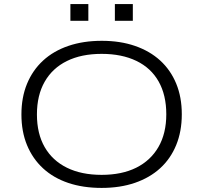

<svg xmlns="http://www.w3.org/2000/svg" viewBox="-20 -913 996 941"><path d="M478 8Q387 8 314.5 -16.5Q242 -41 191 -88Q140 -135 112.5 -201.5Q85 -268 85 -352Q85 -436 112.5 -502.5Q140 -569 191 -616Q242 -663 315 -688Q388 -713 479 -713Q569 -713 641.5 -688Q714 -663 765 -616.5Q816 -570 843.5 -503.5Q871 -437 871 -353Q871 -269 843.5 -202Q816 -135 765 -88.5Q714 -42 641.5 -17Q569 8 478 8ZM478 -56Q577 -56 647.5 -91Q718 -126 756.5 -192.5Q795 -259 795 -353Q795 -447 757.5 -513.5Q720 -580 648.5 -614.5Q577 -649 478 -649Q379 -649 308 -614Q237 -579 199 -512.5Q161 -446 161 -352Q161 -258 199 -192Q237 -126 308 -91Q379 -56 478 -56ZM543 -811V-893H631V-811ZM325 -811V-893H413V-811Z"/></svg>

Font: Nunito Sans 10pt Expanded Light
Style: Regular
Weight: 300
Width: 7
Designer: Vernon Adams
Foundry: Vernon Adams
Version: Version 3.101;gftools[0.9.27]